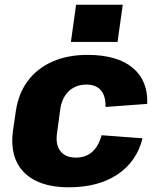

<svg xmlns="http://www.w3.org/2000/svg" viewBox="-20 -784 665 815"><path d="M272 11Q187 11 130.5 -17.5Q74 -46 49.5 -99.5Q25 -153 35 -229L47 -311Q58 -387 98 -440.5Q138 -494 202.5 -522.5Q267 -551 351 -551Q478 -551 543.5 -496Q609 -441 605 -343L428 -330Q429 -376 408.5 -400.5Q388 -425 346 -425Q317 -425 293.5 -412.5Q270 -400 255.5 -377Q241 -354 236 -322L222 -218Q215 -170 236.5 -142.5Q258 -115 302 -115Q344 -115 371.5 -139.5Q399 -164 411 -210L585 -197Q561 -99 479.5 -44Q398 11 272 11ZM501 -764 479 -606H281L303 -764Z"/></svg>

Font: Pathway Extreme SemiCondensed ExtraBold
Style: Italic
Weight: 800
Width: 4
Italic angle: -8°
Version: Version 1.001;gftools[0.9.26]